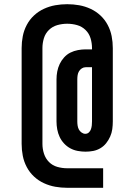

<svg xmlns="http://www.w3.org/2000/svg" viewBox="-20 -797 640 914"><path d="M300 97Q271 97 243 92Q215 87 189 75Q163 63 142 43.5Q121 24 107.5 -1.5Q94 -27 88.5 -55Q83 -83 83 -112V-568Q83 -597 88.5 -625Q94 -653 107.5 -678.5Q121 -704 142 -723.5Q163 -743 189 -755Q215 -767 243 -772Q271 -777 300 -777Q329 -777 357 -772Q385 -767 411 -755Q437 -743 458 -723.5Q479 -704 492.5 -678.5Q506 -653 511.5 -625Q517 -597 517 -568V-219Q517 -200 514.5 -182Q512 -164 504.5 -147Q497 -130 485.5 -115.5Q474 -101 458 -91.5Q442 -82 424 -78.5Q406 -75 387 -75Q369 -75 350 -78.5Q331 -82 314.5 -91Q298 -100 285 -114Q272 -128 264 -145Q256 -162 252.5 -181Q249 -200 249 -219V-419Q249 -438 252.5 -456.5Q256 -475 264 -492Q272 -509 285 -523.5Q298 -538 315 -546.5Q332 -555 351 -558.5Q370 -562 388 -562H418V-568Q418 -592 411 -615Q404 -638 387 -654.5Q370 -671 347 -677.5Q324 -684 300 -684Q276 -684 253 -677.5Q230 -671 213 -654.5Q196 -638 189 -615Q182 -592 182 -568V-112Q182 -88 189.5 -65Q197 -42 213.5 -25.5Q230 -9 253 -2.5Q276 4 300 4H471V97ZM386 -160Q396 -160 403 -166.5Q410 -173 413 -182Q416 -191 417 -200Q418 -209 418 -219V-477H388Q378 -477 369.5 -471.5Q361 -466 356 -457.5Q351 -449 349.5 -439Q348 -429 348 -419V-219Q348 -209 349.5 -199Q351 -189 355.5 -180.5Q360 -172 368.5 -166Q377 -160 386 -160Z"/></svg>

Font: Iosevka Custom SmBdEx
Style: Regular
Weight: 600
Width: 7
Monospace: yes
Designer: Belleve Invis
Foundry: Belleve Invis
Version: Version 11.2.4; ttfautohint (v1.8.4)